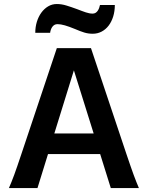

<svg xmlns="http://www.w3.org/2000/svg" viewBox="-20 -958 765 978"><path d="M256.8 -278.3H457L356.4 -599.6ZM490.2 -173.3H224.6L170.9 0H25.4Q31.7 -14.6 38.3 -30.8Q44.9 -46.9 52.2 -66.9Q59.6 -86.9 68.4 -112.8Q77.1 -138.7 88.9 -173.3L269.5 -712.9H443.4L624 -173.3Q635.7 -139.2 644.5 -113.3Q653.3 -87.4 660.9 -67.1Q668.5 -46.9 674.8 -30.8Q681.2 -14.6 687.5 0H544.4ZM159.7 -791Q159.7 -820.3 167.7 -846.7Q175.8 -873 190.4 -893.3Q205.1 -913.6 225.1 -925.5Q245.1 -937.5 269.5 -937.5Q293.5 -937.5 318.1 -929.9Q342.8 -922.4 372.1 -911.6Q386.2 -906.2 397.2 -902.1Q408.2 -897.9 417.2 -895Q426.3 -892.1 434.6 -890.4Q442.9 -888.7 451.7 -888.7Q460.4 -888.7 466.8 -892.6Q473.1 -896.5 477.5 -902.8Q481.9 -909.2 484.9 -917Q487.8 -924.8 489.3 -932.6H564.9Q564.9 -900.9 556.6 -874Q548.3 -847.2 533.4 -827.6Q518.6 -808.1 497.8 -797.1Q477.1 -786.1 452.1 -786.1Q429.2 -786.1 408.7 -792.5Q388.2 -798.8 362.3 -810.1Q331.5 -822.8 310.1 -828.9Q288.6 -835 272.9 -835Q263.7 -835 257.1 -831.1Q250.5 -827.1 246.1 -820.8Q241.7 -814.5 239 -806.6Q236.3 -798.8 235.4 -791Z"/></svg>

Font: Andika New Basic
Style: Bold
Weight: 700
Designer: Victor Gaultney, Annie Olsen, Pablo Ugerman
Foundry: SIL International
Version: Version 5.500; ttfautohint (v1.8.3)